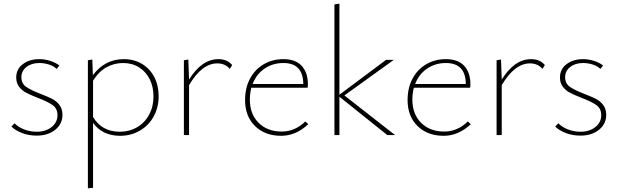

<svg xmlns="http://www.w3.org/2000/svg" viewBox="-20 -733 3358 1042"><path d="M42 -46 59 -64Q79 -43 111.5 -30.5Q144 -18 180 -18Q228 -18 260 -43.5Q292 -69 292 -108Q292 -144 265 -163Q238 -182 185 -202Q147 -217 123.5 -229Q100 -241 84 -261.5Q68 -282 68 -312Q68 -358 104 -385Q140 -412 193 -412Q223 -412 251.5 -403Q280 -394 302 -378L288 -359Q270 -375 245 -383Q220 -391 193 -391Q151 -391 123.5 -369.5Q96 -348 96 -314Q96 -280 121.5 -262Q147 -244 199 -224Q238 -209 262 -197Q286 -185 302.5 -163.5Q319 -142 319 -110Q319 -60 279.5 -28.5Q240 3 179 3Q137 3 101 -10.5Q65 -24 42 -46Z M841 -211Q841 -150 814 -101Q787 -52 739 -24Q691 4 632 4Q536 4 485 -66V286L457 289V-406L481 -410L484 -325Q549 -412 652 -412Q708 -412 751 -386Q794 -360 817.5 -314.5Q841 -269 841 -211ZM813 -210Q813 -262 792.5 -303Q772 -344 734.5 -367.5Q697 -391 648 -391Q600 -391 558 -368Q516 -345 485 -295V-98Q533 -18 630 -18Q682 -18 724 -42.5Q766 -67 789.5 -111Q813 -155 813 -210Z M1240 -380 1227 -359Q1202 -389 1159 -389Q1076 -389 1006 -271V0H978V-406L1002 -410L1006 -301Q1039 -355 1079 -383.5Q1119 -412 1165 -412Q1213 -412 1240 -380Z M1653 -59Q1586 4 1506 4Q1418 4 1364 -49Q1310 -102 1310 -190Q1310 -256 1337 -306.5Q1364 -357 1411.5 -384.5Q1459 -412 1518 -412Q1584 -412 1617.5 -375.5Q1651 -339 1651 -275Q1651 -263 1649 -257H1344Q1336 -225 1336 -192Q1336 -114 1383.5 -66.5Q1431 -19 1509 -19Q1581 -19 1637 -74ZM1351 -277H1626Q1625 -391 1518 -391Q1460 -391 1415.5 -360.5Q1371 -330 1351 -277Z M2082 0 1822 -208V0H1795V-709L1822 -713V-219L2075 -408H2117L1849 -215L2124 0Z M2535 -59Q2468 4 2388 4Q2300 4 2246 -49Q2192 -102 2192 -190Q2192 -256 2219 -306.5Q2246 -357 2293.5 -384.5Q2341 -412 2400 -412Q2466 -412 2499.5 -375.5Q2533 -339 2533 -275Q2533 -263 2531 -257H2226Q2218 -225 2218 -192Q2218 -114 2265.5 -66.5Q2313 -19 2391 -19Q2463 -19 2519 -74ZM2233 -277H2508Q2507 -391 2400 -391Q2342 -391 2297.5 -360.5Q2253 -330 2233 -277Z M2937 -380 2924 -359Q2899 -389 2856 -389Q2773 -389 2703 -271V0H2675V-406L2699 -410L2703 -301Q2736 -355 2776 -383.5Q2816 -412 2862 -412Q2910 -412 2937 -380Z M2993 -46 3010 -64Q3030 -43 3062.5 -30.5Q3095 -18 3131 -18Q3179 -18 3211 -43.5Q3243 -69 3243 -108Q3243 -144 3216 -163Q3189 -182 3136 -202Q3098 -217 3074.5 -229Q3051 -241 3035 -261.5Q3019 -282 3019 -312Q3019 -358 3055 -385Q3091 -412 3144 -412Q3174 -412 3202.5 -403Q3231 -394 3253 -378L3239 -359Q3221 -375 3196 -383Q3171 -391 3144 -391Q3102 -391 3074.5 -369.5Q3047 -348 3047 -314Q3047 -280 3072.5 -262Q3098 -244 3150 -224Q3189 -209 3213 -197Q3237 -185 3253.5 -163.5Q3270 -142 3270 -110Q3270 -60 3230.5 -28.5Q3191 3 3130 3Q3088 3 3052 -10.5Q3016 -24 2993 -46Z"/></svg>

Font: Ysabeau Extralight
Style: Regular
Weight: 200
Designer: Christian Thalmann (Catharsis Fonts)
Version: Version 0.003